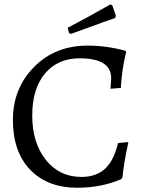

<svg xmlns="http://www.w3.org/2000/svg" viewBox="-20 -861 669 893"><path d="M350.1 -589.8Q249.5 -589.8 189.5 -519.5Q129.9 -448.7 129.9 -323.2Q129.9 -197.8 192.9 -117.7Q255.9 -38.1 358.9 -38.1Q427.7 -38.1 469.2 -76.7Q510.3 -115.2 528.8 -195.8L577.1 -200.2Q555.7 -102.1 549.8 -37.1L543.9 -27.8Q451.7 12.2 338.9 12.2Q200.7 12.2 120.1 -71.8Q40 -155.8 40 -302.7Q40 -450.2 138.7 -549.8Q237.3 -649.4 389.2 -648.9Q473.6 -648.9 563 -625L566.9 -619.1Q546.9 -541 542 -452.1L494.1 -448.2L497.1 -497.1Q497.1 -589.8 350.1 -589.8ZM294.9 -731.9Q380.9 -776.4 494.1 -840.8L502.9 -835L519 -787.1L515.1 -776.9Q484.4 -765.6 451.2 -754.9Q421.9 -743.2 384.8 -730.5Q347.7 -717.8 309.1 -703.1L300.8 -708Z"/></svg>

Font: Alegreya-Regular
Style: Regular
Weight: 400
Designer: Juan Pablo del Peral
Foundry: Juan Pablo del Peral
Version: Version 1.003